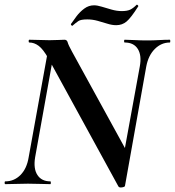

<svg xmlns="http://www.w3.org/2000/svg" viewBox="-25 -797 757 831"><path d="M487 9 185 -543Q162 -584 142.5 -598.5Q123 -613 102 -613Q99 -613 99 -619Q99 -625 102 -625Q122 -625 147 -624Q172 -623 189 -623Q206 -623 227.5 -624Q249 -625 254 -625Q265 -625 268 -613.5Q271 -602 287 -573L523 -143L516 7Q516 12 503 14Q490 16 487 9ZM-2 0Q-5 0 -5 -6Q-5 -12 -2 -12Q36 -12 63.5 -39.5Q91 -67 99 -116L187 -602L214 -600L127 -116Q119 -67 137 -39.5Q155 -12 193 -12Q195 -12 195 -6Q195 0 193 0Q172 0 149 -1Q126 -2 96 -2Q70 -2 45 -1Q20 0 -2 0ZM516 7 497 -54 580 -509Q589 -557 571.5 -585Q554 -613 515 -613Q512 -613 512 -619Q512 -625 515 -625Q533 -625 557.5 -623.5Q582 -622 612 -622Q638 -622 663 -623.5Q688 -625 710 -625Q712 -625 712 -619Q712 -613 710 -613Q673 -613 645 -585Q617 -557 608 -509ZM289 -686Q288 -684 284.5 -687Q281 -690 282 -693Q292 -708 306.5 -727Q321 -746 340 -760Q359 -774 382 -774Q396 -774 415.5 -768Q435 -762 458 -755.5Q481 -749 502 -749Q525 -749 538 -755Q551 -761 566 -776Q568 -778 571.5 -774.5Q575 -771 573 -769Q542 -720 523 -704Q504 -688 478 -688Q460 -688 439.5 -694.5Q419 -701 397 -707Q375 -713 353 -713Q325 -713 314.5 -706Q304 -699 289 -686Z"/></svg>

Font: Cormorant Light
Style: Bold Italic
Weight: 700
Italic angle: -10°
Version: Version 4.000